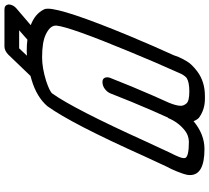

<svg xmlns="http://www.w3.org/2000/svg" viewBox="-59 -881 940 862"><g transform="rotate(-90 411.0 -450.0)"><path d="M585 -731Q537 -731 479 -713Q431 -697 422 -685Q353 -588 208 -268L156 -156Q144 -133 137 -115Q132 -102 132 -94Q132 -91 133 -88Q140 -72 206 -72Q235 -73 256 -90Q293 -119 312 -165L314 -166Q341 -224 385 -330L423 -425Q429 -439 443 -449.5Q457 -460 474 -460Q487 -460 492 -451Q495 -446 495 -439Q495 -434 493 -427Q474 -380 454 -330Q410 -225 381 -162Q367 -128 367 -108Q367 -95 378 -82.5Q389 -70 432 -70Q473 -70 492 -82Q506 -94 515 -117L526 -142Q557 -210 610 -338Q721 -606 727 -666V-670Q727 -696 686 -715Q652 -731 585 -731ZM592 -799Q603 -800 613 -800Q640 -800 664 -797L706 -834H625ZM729 -782Q780 -763 800 -722Q803 -717 803 -705Q803 -635 682 -342Q630 -218 594 -140L586 -118Q580 -104 567 -81.5Q554 -59 521 -34Q475 0 411 0H398Q350 0 313 -27Q303 -37 298 -51Q239 -2 173 -2Q56 -2 56 -67Q56 -81 62 -98L72 -125Q83 -152 94 -172L140 -271Q287 -599 365 -707Q406 -755 483 -778Q492 -780 501 -783Q535 -819 597 -883Q615 -900 633 -900H800Q819 -900 822 -882Q822 -874 819 -867Q815 -856 805 -847Z"/></g></svg>

Font: Bubblez Graffiti
Style: Italic
Weight: 400
Italic angle: -22.5°
Designer: GGBotNet
Foundry: GGBotNet
Version: 1.00